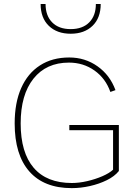

<svg xmlns="http://www.w3.org/2000/svg" viewBox="-20 -946 674 971"><path d="M330.6 -314H581.1V-81.1Q559.6 -54.2 520.5 -34.9Q481.4 -15.6 434.8 -5.1Q388.2 5.4 342.8 5.4Q202.6 5.4 128.4 -78.9Q54.2 -163.1 54.2 -321.8Q54.2 -426.3 87.2 -500.7Q120.1 -575.2 182.1 -615.2Q244.1 -655.3 330.1 -655.3Q410.2 -655.3 473.1 -610.8Q536.1 -566.4 564 -490.2L538.1 -481Q514.2 -549.3 457.8 -589.4Q401.4 -629.4 328.6 -629.4Q213.9 -629.4 149.2 -548.1Q84.5 -466.8 84.5 -321.8Q84.5 -174.3 150.4 -97.4Q216.3 -20.5 343.3 -20.5Q379.9 -20.5 421.1 -30Q462.4 -39.6 497.8 -54.9Q533.2 -70.3 551.8 -87.9V-287.6H330.6ZM489.3 -925.8Q489.3 -855.5 448 -815.4Q406.7 -775.4 337.4 -775.4Q268.1 -775.4 226.8 -815.4Q185.5 -855.5 185.5 -925.8H210.4Q210.4 -866.7 243.9 -832.8Q277.3 -798.8 337.4 -798.8Q397.5 -798.8 431.2 -832.8Q464.8 -866.7 464.8 -925.8Z"/></svg>

Font: Estedad-FD Thin
Style: Regular
Weight: 100
Designer: Amin Abedi
Version: Version 7.3